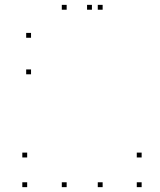

<svg xmlns="http://www.w3.org/2000/svg" viewBox="-20 -760 660 790"><path d="M107.7 -454.3V-474.3H87.7V-454.3ZM358.2 -720V-740H338.2V-720ZM254.3 -720V-740H234.3V-720ZM107.7 -604.6V-624.6H87.7V-604.6ZM402.3 -720V-740H382.3V-720ZM254.3 -720V-740H234.3V-720ZM254.3 10V-10H234.3V10ZM402.3 10V-10H382.3V10ZM562.8 10V-10H542.8V10ZM562.8 -112.1V-132.1H542.8V-112.1ZM91.8 -112.1V-132.1H71.8V-112.1ZM91.8 10V-10H71.8V10Z"/></svg>

Font: Monaspace Neon Dots Var
Style: Regular
Weight: 400
Designer: Riley Cran and the Lettermatic Team
Version: Version 1.100 (Monaspace Neon Dots)